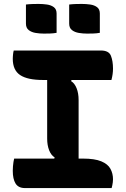

<svg xmlns="http://www.w3.org/2000/svg" viewBox="-20 -957 640 977"><path d="M380 -122H248L258 -156Q240 -167 230 -192.5Q220 -218 220 -252Q220 -293 220 -333.5Q220 -374 220 -415Q220 -456 220 -496.5Q220 -537 220 -578H352L342 -544Q360 -533 370 -507.5Q380 -482 380 -448Q380 -407 380 -366.5Q380 -326 380 -285Q380 -244 380 -203.5Q380 -163 380 -122ZM548 0H107Q90 0 78 -6Q66 -12 59 -23.5Q52 -35 48.5 -51Q45 -67 45 -88Q45 -100 46 -111Q47 -122 48.5 -132.5Q50 -143 52 -150H402Q462 -150 495.5 -136Q529 -122 542 -98Q555 -74 555 -45Q555 -37 554 -29.5Q553 -22 551.5 -14.5Q550 -7 548 0ZM50 -700H493Q534 -700 544.5 -673Q555 -646 555 -608Q555 -601 554.5 -594Q554 -587 553 -579.5Q552 -572 550.5 -565Q549 -558 547 -550H199Q120 -550 82.5 -575Q45 -600 45 -658Q45 -664 45.5 -670Q46 -676 46.5 -681.5Q47 -687 48 -692Q49 -697 50 -700ZM112 -934Q128 -936 145.5 -936.5Q163 -937 176 -937Q198 -937 219 -934Q240 -931 254 -920.5Q268 -910 268 -888V-790Q252 -787 234.5 -786.5Q217 -786 203 -786Q182 -786 161 -789.5Q140 -793 126 -804Q112 -815 112 -837ZM332 -934Q348 -936 365.5 -936.5Q383 -937 396 -937Q418 -937 439 -934Q460 -931 474 -920.5Q488 -910 488 -888V-790Q472 -787 454.5 -786.5Q437 -786 423 -786Q402 -786 381 -789.5Q360 -793 346 -804Q332 -815 332 -837Z"/></svg>

Font: Recursive Monospace Casual ExtraBold
Style: Regular
Weight: 800
Version: Version 1.047